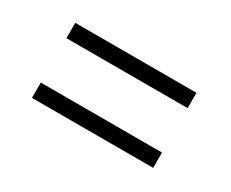

<svg xmlns="http://www.w3.org/2000/svg" viewBox="-50 -571 605 503"><g transform="rotate(30 252.0 -319.5)"><path d="M432.1 -252.4V-206.1H65.4V-252.4ZM432.1 -433.1V-386.7H65.4V-433.1Z"/></g></svg>

Font: Yantramanav Light
Style: Regular
Weight: 300
Version: Version 1.001;PS 1.0;hotconv 1.0.72;makeotf.lib2.5.5900; ttf